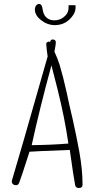

<svg xmlns="http://www.w3.org/2000/svg" viewBox="-20 -931 473 963"><path d="M238 -603Q247 -567 268 -486Q305 -338 323 -211Q239 -204 139 -203Q179 -387 238 -603ZM231 -719Q226 -725 218.5 -720.5Q211 -716 212 -708Q214 -681 219 -648Q68 -117 41 -30L39 -22Q39 -13 45 -7.5Q51 -2 60 -2Q72 -2 76 -14Q82 -27 128 -170Q146 -172 330 -179Q350 -36 357 -2Q360 12 376 12Q394 12 394 -5Q394 -80 378 -169Q365 -241 345 -331Q325 -415 314 -469Q297 -546 279 -606Q268 -640 253 -672Q253 -674 255 -683.5Q257 -693 258.5 -703Q260 -713 260 -718Q260 -733 244 -733Q233 -733 231 -719ZM155 -883Q155 -895 162 -905H163Q168 -911 176 -911Q184 -911 187 -905L189 -903Q192 -896 194 -883Q198 -857 212 -844Q227 -829 253 -829Q279 -829 299.5 -845Q320 -861 323 -882Q324 -887 324 -905H358Q358 -902 359 -900V-894Q359 -874 348 -857Q314 -805 255 -805Q218 -805 186.5 -829.5Q155 -854 155 -883Z"/></svg>

Font: Neythal
Style: Regular
Weight: 400
Designer: Tharique Azeez
Foundry: Tharique Azeez
Version: Version 0.44